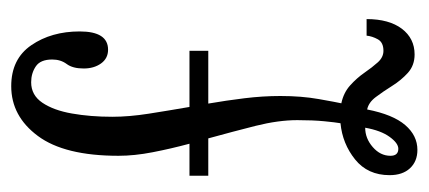

<svg xmlns="http://www.w3.org/2000/svg" viewBox="-231 -520 764 342"><g transform="rotate(-90 151.0 -349.0)"><path d="M55 12.5Q34.5 12.5 22.2 -0.8Q10 -14 10 -37Q10 -76 38 -98.5Q66 -121 102.5 -124.5Q104 -133 106 -153.2Q108 -173.5 108 -201.5Q108 -235 97.8 -275.8Q87.5 -316.5 75.5 -360H9V-393.5H66Q57 -427 50.8 -459.2Q44.5 -491.5 44.5 -520Q44.5 -616 79.8 -663.5Q115 -711 168.5 -711Q217 -711 241.5 -675.2Q266 -639.5 266 -589Q266 -538.5 233.5 -538.5Q218 -538.5 209 -551Q200 -563.5 200 -582Q200 -601.5 208 -612.2Q216 -623 216 -638Q216 -659 203.8 -667.2Q191.5 -675.5 175.5 -675.5Q152.5 -675.5 139 -655.5Q125.5 -635.5 119.8 -602.8Q114 -570 114 -531Q114 -501 119.5 -466Q125 -431 131.5 -393.5H231.5V-360H137.5Q143 -328 147 -295.5Q151 -263 151 -231.5Q151 -194 145.5 -163Q140 -132 138 -123Q157 -119 170 -107.2Q183 -95.5 192.5 -81.8Q202 -68 211 -58Q220 -48 231.5 -48Q246.5 -48 252 -58Q257.5 -68 258.5 -78H288Q288 -38 270.8 -15.2Q253.5 7.5 225 7.5Q205.5 7.5 192.2 -4.5Q179 -16.5 169 -32.5Q159 -48.5 149.2 -61.5Q139.5 -74.5 127 -77Q118 -31 99.2 -9.2Q80.5 12.5 55 12.5ZM57 -21.5Q67 -21.5 78.2 -37Q89.5 -52.5 94.5 -80.5Q75.5 -80.5 60 -67Q44.5 -53.5 44.5 -35.5Q44.5 -21.5 57 -21.5Z"/></g></svg>

Font: Imbue 10pt
Style: Regular
Weight: 400
Designer: Tyler Finck
Foundry: Etcetera Type Company
Version: Version 1.102; ttfautohint (v1.8.3)